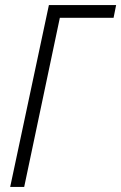

<svg xmlns="http://www.w3.org/2000/svg" viewBox="-20 -734 476 754"><path d="M20 0H75L215 -664H426L436 -714H172Z"/></svg>

Font: Noto Sans Condensed Light
Style: Italic
Weight: 300
Width: 3
Italic angle: -12°
Designer: Monotype Design Team
Foundry: Monotype Imaging Inc.
Version: Version 2.013